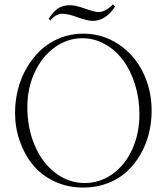

<svg xmlns="http://www.w3.org/2000/svg" viewBox="-20 -827 747 860"><path d="M395 -733.4Q373 -733.4 328.1 -749.5Q283.7 -765.6 258.3 -765.6Q231.9 -765.6 204.6 -735.4L198.2 -743.2Q218.8 -774.9 239.7 -789.3Q260.7 -803.7 294.4 -803.7Q318.4 -803.7 359.9 -788.6Q405.8 -772.9 420.9 -772.9Q451.7 -772.9 485.8 -807.1L496.1 -798.3Q453.6 -733.4 395 -733.4ZM353 13.2Q282.7 13.2 224.1 -14.4Q165.5 -42 127.4 -88.4Q89.4 -134.8 68.4 -195.1Q47.4 -255.4 47.4 -322.3Q47.4 -376 60.8 -428Q74.2 -480 100.6 -524.7Q127 -569.3 163.3 -603.3Q199.7 -637.2 248.5 -656.7Q297.4 -676.3 352.1 -676.3Q439 -676.3 509.8 -629.6Q580.6 -583 619.9 -504.2Q659.2 -425.3 659.2 -331.1Q659.2 -278.3 646.7 -228.5Q634.3 -178.7 608.9 -135Q583.5 -91.3 547.6 -58.1Q511.7 -24.9 461.4 -5.9Q411.1 13.2 353 13.2ZM359.4 -7.3Q428.7 -7.3 485.1 -48.3Q541.5 -89.4 573 -159.7Q604.5 -230 604.5 -314.9Q604.5 -385.7 584.7 -449Q564.9 -512.2 531 -557.6Q497.1 -603 449.7 -629.4Q402.3 -655.8 349.6 -655.8Q282.2 -655.8 225.6 -615.2Q168.9 -574.7 135.7 -503.7Q102.5 -432.6 102.5 -346.7Q102.5 -252.9 135.7 -175.3Q168.9 -97.7 228 -52.5Q287.1 -7.3 359.4 -7.3Z"/></svg>

Font: Elstob ExtraLight
Style: Regular
Weight: 200
Designer: Peter S. Baker
Version: Version 1.015